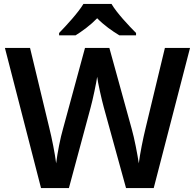

<svg xmlns="http://www.w3.org/2000/svg" viewBox="-20 -958 993 978"><path d="M548 -938H405C378 -893 318 -828 281 -790V-778H365C400 -800 440 -829 475 -865C510 -829 553 -799 588 -778H673V-790C636 -827 574 -893 548 -938ZM948 -714H820L722 -307C709 -254 693 -175 687 -126C680 -173 664 -256 651 -301L537 -714H413L301 -302C288 -258 272 -177 266 -126C260 -175 244 -255 231 -307L133 -714H5L189 0H331L441 -408C453 -451 471 -538 475 -567C478 -538 498 -450 509 -410L622 0H763Z"/></svg>

Font: Noto Sans Arabic UI SmBd
Style: Regular
Weight: 600
Designer: Monotype Design Team, Nadine Chahine and Nizar Qandah
Foundry: Monotype Imaging Inc.
Version: Version 2.010